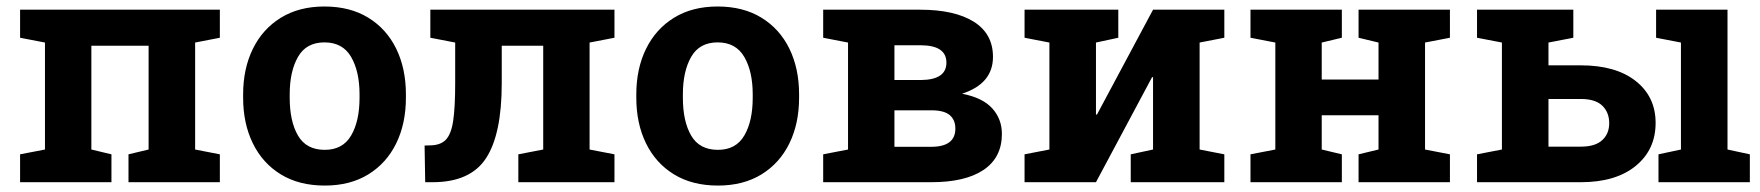

<svg xmlns="http://www.w3.org/2000/svg" viewBox="-20 -558 5390 588"><path d="M41.5 0V-85.4L117.7 -100.1V-427.7L41.5 -442.4V-528.3H653.3V-442.4L577.6 -427.7V-100.1L653.3 -85.4V0H373.5V-85.4L435.1 -100.1V-418H259.8V-100.1L321.3 -85.4V0Z M974.6 10.3Q896 10.3 840.1 -23.9Q784.2 -58.1 754.4 -118.9Q724.6 -179.7 724.6 -258.8V-269Q724.6 -347.7 754.4 -408.4Q784.2 -469.2 840.1 -503.7Q896 -538.1 973.6 -538.1Q1051.8 -538.1 1107.7 -503.9Q1163.6 -469.7 1193.4 -408.9Q1223.1 -348.1 1223.1 -269V-258.8Q1223.1 -179.7 1193.4 -118.9Q1163.6 -58.1 1107.9 -23.9Q1052.2 10.3 974.6 10.3ZM974.6 -99.1Q1029.8 -99.1 1055.4 -143.1Q1081.1 -187 1081.1 -258.8V-269Q1081.1 -339.4 1055.2 -383.8Q1029.3 -428.2 973.6 -428.2Q918 -428.2 892.6 -383.8Q867.2 -339.4 867.2 -269V-258.8Q867.2 -186.5 892.6 -142.8Q918 -99.1 974.6 -99.1Z M1282.2 0 1280.3 -112.3 1295.9 -112.8Q1328.6 -112.8 1345.2 -129.9Q1361.8 -147 1367.9 -188.2Q1374 -229.5 1374 -303.2V-427.7L1297.9 -442.4V-528.3H1861.8V-442.4L1785.6 -427.7V-100.1L1861.8 -85.4V0H1567.4V-85.4L1643.6 -100.1V-418H1516.6V-303.2Q1516.6 -147 1468.5 -73.5Q1420.4 0 1304.7 0Z M2178.7 10.3Q2100.1 10.3 2044.2 -23.9Q1988.3 -58.1 1958.5 -118.9Q1928.7 -179.7 1928.7 -258.8V-269Q1928.7 -347.7 1958.5 -408.4Q1988.3 -469.2 2044.2 -503.7Q2100.1 -538.1 2177.7 -538.1Q2255.9 -538.1 2311.8 -503.9Q2367.7 -469.7 2397.5 -408.9Q2427.2 -348.1 2427.2 -269V-258.8Q2427.2 -179.7 2397.5 -118.9Q2367.7 -58.1 2312 -23.9Q2256.3 10.3 2178.7 10.3ZM2178.7 -99.1Q2233.9 -99.1 2259.5 -143.1Q2285.2 -187 2285.2 -258.8V-269Q2285.2 -339.4 2259.3 -383.8Q2233.4 -428.2 2177.7 -428.2Q2122.1 -428.2 2096.7 -383.8Q2071.3 -339.4 2071.3 -269V-258.8Q2071.3 -186.5 2096.7 -142.8Q2122.1 -99.1 2178.7 -99.1Z M2501 0V-85.4L2577.1 -100.1V-427.7L2501 -442.4V-528.3H2797.9Q2903.3 -528.3 2962.2 -491.5Q3021 -454.6 3021 -383.8Q3021 -301.8 2926.3 -271Q2989.3 -258.8 3018.8 -226.1Q3048.3 -193.4 3048.3 -147.9Q3048.3 -75.7 2992.4 -37.8Q2936.5 0 2832 0ZM2719.2 -313H2801.8Q2878.4 -314 2878.4 -366.2Q2878.4 -419.4 2798.8 -419.4H2719.2ZM2719.2 -108.4H2831.5Q2905.8 -108.4 2905.8 -164.1Q2905.8 -190.9 2888.4 -205.6Q2871.1 -220.2 2832 -220.2H2719.2Z M3117.7 0V-85.4L3193.8 -100.1V-427.7L3117.7 -442.4V-528.3H3404.8V-442.4L3336.4 -427.7V-207.5L3339.4 -207L3511.2 -528.3H3729.5V-442.4L3653.8 -427.7V-100.1L3729.5 -85.4V0H3442.9V-85.4L3511.2 -100.1V-321.3L3508.3 -321.8L3336.4 0Z M3809.6 0V-85.4L3885.7 -100.1V-427.7L3809.6 -442.4V-528.3H4089.4V-442.4L4027.8 -427.7V-314.5H4201.7V-427.7L4140.6 -442.4V-528.3H4420.4V-442.4L4344.2 -427.7V-100.1L4420.4 -85.4V0H4140.6V-85.4L4201.7 -100.1V-205.1H4027.8V-100.1L4089.4 -85.4V0Z M5059.1 0V-85.4L5127.9 -100.1V-427.7L5051.8 -442.4V-528.3H5270.5V-100.1L5338.9 -85.4V0ZM4821.3 -357.9Q4928.7 -357.9 4989.5 -309.8Q5050.3 -261.7 5050.3 -181.6Q5050.3 -99.6 4989.3 -49.8Q4928.2 0 4821.3 0H4503.4V-85.4L4579.6 -100.1V-427.7L4503.4 -442.4V-528.3H4798.3V-442.4L4722.2 -427.7V-357.9ZM4722.2 -108.9H4821.3Q4865.2 -108.9 4886.7 -128.7Q4908.2 -148.4 4908.2 -180.7Q4908.2 -213.9 4887 -234.4Q4865.7 -254.9 4821.3 -254.9H4722.2Z"/></svg>

Font: Roboto Slab
Style: Bold
Weight: 700
Designer: Google
Version: Version 2.000; ttfautohint (v1.8.1.43-b0c9)